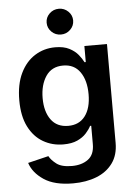

<svg xmlns="http://www.w3.org/2000/svg" viewBox="-63 -812 751 1073"><g transform="rotate(-5 312.5 -275.5)"><path d="M303.3 213.8Q199.2 213.8 139.7 173.8Q80.3 133.9 62.5 78.1L178.3 50.1Q190 72.4 218.8 94.5Q247.5 116.5 305.4 116.5Q360.4 116.5 396.1 90.2Q431.8 63.9 431.8 5.3V-98H425.4Q415.5 -78.1 396.5 -57.2Q377.5 -36.2 346.4 -22Q315.3 -7.8 268.5 -7.8Q205.6 -7.8 154.7 -37.5Q103.7 -67.1 73.7 -126.4Q43.7 -185.7 43.7 -274.5Q43.7 -364.3 73.7 -426.3Q103.7 -488.3 154.8 -520.4Q206 -552.6 268.8 -552.6Q317.1 -552.6 348.2 -536.4Q379.3 -520.2 397.5 -497.7Q415.8 -475.1 425.4 -455.3H432.5V-545.5H559.3V8.9Q559.3 77.4 525.9 123Q492.5 168.7 434.8 191.2Q377.1 213.8 303.3 213.8ZM304.3 -108.7Q365.8 -108.7 399.1 -152.9Q432.5 -197.1 432.5 -275.2Q432.5 -352.6 399.5 -399.9Q366.5 -447.1 304.3 -447.1Q240.1 -447.1 207.4 -398.3Q174.7 -349.4 174.7 -275.2Q174.7 -199.9 207.7 -154.3Q240.8 -108.7 304.3 -108.7ZM308.2 -620.7Q277.3 -620.7 255.5 -642Q233.7 -663.4 233.7 -693.2Q233.7 -723 255.5 -744.1Q277.3 -765.3 308.2 -765.3Q338.8 -765.3 360.6 -744.1Q382.5 -723 382.5 -693.2Q382.5 -663.4 360.6 -642Q338.8 -620.7 308.2 -620.7Z"/></g></svg>

Font: Inter UI Semi Bold
Style: Regular
Weight: 600
Designer: Rasmus Andersson
Foundry: rsms
Version: 3.2;8d6f07862